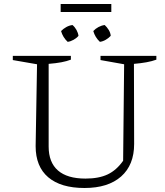

<svg xmlns="http://www.w3.org/2000/svg" viewBox="-20 -930 825 959"><path d="M402 9Q284 9 221 -44.5Q158 -98 158 -200L165 -609L44 -630V-651H334V-632Q313 -624 286.5 -619Q260 -614 223 -611V-198Q223 -119 269.5 -78.5Q316 -38 407 -38Q474 -38 518 -59Q562 -80 595 -127L600 -609L482 -630V-651H761V-632Q739 -624 711.5 -619Q684 -614 649 -611L650 -211Q650 -106 585 -48.5Q520 9 402 9ZM342 -805Q354 -795 362 -780.5Q370 -766 372 -751Q363 -740 348 -731.5Q333 -723 318 -721Q306 -732 297.5 -746Q289 -760 285 -775Q297 -787 311.5 -795Q326 -803 342 -805ZM503 -805Q514 -795 523 -780.5Q532 -766 533 -751Q523 -740 508.5 -731.5Q494 -723 479 -721Q467 -732 458.5 -746Q450 -760 446 -775Q457 -787 472 -795Q487 -803 503 -805ZM283 -870V-910H536V-870Z"/></svg>

Font: Piazzolla Thin ExtraLight
Style: Regular
Weight: 250
Version: Version 2.005